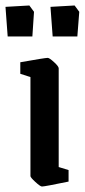

<svg xmlns="http://www.w3.org/2000/svg" viewBox="-44 -670 309 700"><path d="M67 -28V-389L30 -401V-443Q120 -459 130 -459Q136 -459 153 -443.5Q170 -428 170 -421V-61L206 -50V-8Q119 10 109 10Q103 10 85 -6.5Q67 -23 67 -28ZM-24 -645 63 -650 80 -627 74 -537H-16ZM140 -645 228 -650 245 -627 238 -537H148Z"/></svg>

Font: Grenze Medium
Style: Regular
Weight: 500
Designer: Renata Polastri
Foundry: Omnibus-Type
Version: Version 1.002; ttfautohint (v1.8)